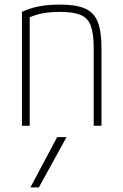

<svg xmlns="http://www.w3.org/2000/svg" viewBox="-20 -550 540 840"><path d="M150 270H113L230 50H271ZM76 -498Q112 -515 152 -522.5Q192 -530 242 -530Q312 -530 351.5 -513Q391 -496 407.5 -454.5Q424 -413 424 -340V0H390V-339Q390 -402 377.5 -436.5Q365 -471 333 -484.5Q301 -498 242 -498Q213 -498 187.5 -495Q162 -492 140 -485.5Q118 -479 95 -467L110 -490V0H76Z"/></svg>

Font: M PLUS 1 Code ExtraLight
Style: Regular
Weight: 250
Designer: Coji Morishita
Foundry: UNDERFOREST DESIGN
Version: Version 1.002